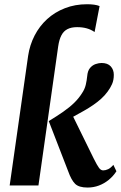

<svg xmlns="http://www.w3.org/2000/svg" viewBox="-20 -854 558 884"><path d="M24.5 0 109.5 -597Q117 -647 139.2 -690.2Q161.5 -733.5 196.8 -765.8Q232 -798 278.8 -816.2Q325.5 -834.5 381 -834.5Q398 -834.5 413 -832.5Q428 -830.5 438.5 -826L415.5 -706.5Q399 -718 379.2 -723.5Q359.5 -729 335 -729Q308.5 -729 290.8 -720Q273 -711 262.8 -691.5Q252.5 -672 248 -641L157 0ZM383 9.5Q343.5 9.5 326 -7.5Q308.5 -24.5 293.5 -66.5L204.5 -296.5Q242.5 -319.5 271.5 -339.8Q300.5 -360 321.5 -380.5Q342.5 -401 357 -424Q370 -443 374.8 -463.2Q379.5 -483.5 381.5 -503.5Q383.5 -528 394.5 -541Q405.5 -554 420.2 -559Q435 -564 447.5 -564Q475.5 -564 489.8 -548.5Q504 -533 504 -509.5Q504 -485 495.8 -466.5Q487.5 -448 475 -431.5Q462.5 -414.5 446 -399.5Q429.5 -384.5 409.5 -370.8Q389.5 -357 366.2 -343.8Q343 -330.5 317 -316.5L411.5 -124Q427.5 -92 436 -80.8Q444.5 -69.5 455 -69.5Q466 -69.5 477.8 -75Q489.5 -80.5 502 -95L516 -65.5Q501.5 -43 480.8 -26Q460 -9 435.5 0.2Q411 9.5 383 9.5Z"/></svg>

Font: Merriweather 24pt SemiCondensed
Style: Bold Italic
Weight: 700
Width: 4
Italic angle: -7.8°
Designer: Eben Sorkin
Foundry: Eben Sorkin
Version: Version 2.101